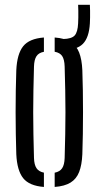

<svg xmlns="http://www.w3.org/2000/svg" viewBox="-20 -760 404 787"><path d="M46.8 -127.8Q45.5 -166.7 44.8 -210.3Q44 -254 44 -299.3Q44 -344.6 44.7 -388.5Q45.4 -432.4 46.8 -472Q49.9 -538.8 74.9 -570.3Q99.8 -601.7 160 -606.3V-547.7Q138.7 -543.8 129.5 -529.7Q120.2 -515.6 119.3 -487.3Q117.9 -435.8 117 -389.9Q116.1 -344.1 116.1 -299.9Q116.1 -255.6 117 -209.8Q117.9 -163.9 119.3 -112.5Q120.2 -84.5 129.7 -70.5Q139.1 -56.5 160 -52.3V6.3Q100 1.7 75 -29.7Q49.9 -61.2 46.8 -127.8ZM204.1 6.3V-52.1Q225.3 -56.3 234.7 -70.4Q244.1 -84.4 245 -112.5Q246.4 -164.4 247.4 -210.2Q248.3 -256 248.3 -300.1Q248.3 -344.2 247.4 -390Q246.4 -435.8 245 -487.3Q244.1 -516.2 234.9 -530.1Q225.7 -544.1 204.1 -547.9V-606.3Q244.8 -603.3 269 -588.3Q293.1 -573.3 304.4 -544.8Q315.6 -516.3 317.5 -472Q318.9 -433.1 319.6 -389.4Q320.3 -345.7 320.3 -300.6Q320.3 -255.5 319.6 -211.5Q318.9 -167.5 317.5 -127.8Q315.6 -83.8 304.4 -55Q293.1 -26.3 269 -11.5Q244.8 3.3 204.1 6.3ZM238.5 -554.8Q225 -554.8 215.4 -557.8L214.4 -600Q221.1 -600 226.9 -600Q232.7 -600 238.5 -600Q273.5 -600.8 286.1 -614.6Q298.6 -628.5 300.2 -664.1Q300.7 -674 301 -688.1Q301.2 -702.2 301 -716.3Q300.7 -730.4 300.2 -740.3H348.4Q348.9 -730.4 349.2 -716.3Q349.4 -702.2 349.2 -688.1Q348.9 -674 348.4 -664.1Q345.1 -606.1 319.9 -580.4Q294.6 -554.8 238.5 -554.8Z"/></svg>

Font: Big Shoulders Stencil Display SC Thin
Style: Regular
Weight: 100
Designer: Patric King
Foundry: XO Type Co
Version: Version 2.001